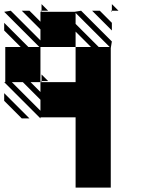

<svg xmlns="http://www.w3.org/2000/svg" viewBox="-25 -556 712 910"><path d="M166.7 5.2 -5.2 -166.7H0V-333.3H72.9L-5.2 -411.5V-447.9L109.4 -333.3H161.5L-5.2 -500L26 -505.2L166.7 -364.6V-416.7L78.1 -505.2H114.6L166.7 -453.1V-500H171.9L166.7 -505.2H171.9V-500H328.1L359.4 -505.2L505.2 -359.4L500 -328.1V333.3H333.3V0H166.7ZM78.1 5.2 -5.2 -78.1V-114.6L114.6 5.2ZM505.2 -500 500 -505.2H505.2ZM505.2 -411.5 411.5 -505.2H447.9L505.2 -447.9ZM171.9 -171.9V-166.7L166.7 -171.9ZM171.9 -171.9H203.1L171.9 -203.1ZM505.2 -505.2H536.5L505.2 -536.5ZM171.9 -505.2H203.1L171.9 -536.5ZM166.7 -31.2V-83.3L83.3 -166.7H31.2ZM166.7 -119.8V-166.7H333.3V-333.3H406.2L333.3 -406.2V-333.3H166.7V-328.1V-166.7H119.8ZM442.7 -333.3H494.8L333.3 -494.8V-442.7Z"/></svg>

Font: 0xA000-Monochrome
Style: Monochrome
Weight: 400
Version: Version 0.1